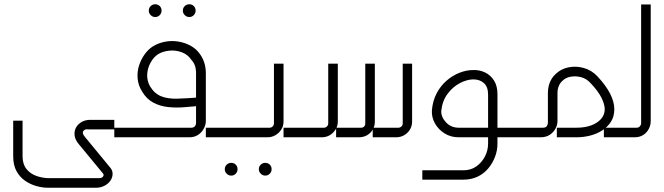

<svg xmlns="http://www.w3.org/2000/svg" viewBox="-20 -645 3119 902"><path d="M205 237Q179 237 150.5 229Q122 221 97 203.5Q72 186 57 158Q42 130 42 89V-78H86V89Q86 126 104 148.5Q122 171 149.5 181Q177 191 207 192H440Q458 193 464 184.5Q470 176 463 169L350 32Q333 12 330.5 -8.5Q328 -29 337 -45.5Q346 -62 363.5 -72Q381 -82 404 -82H517V-37H395Q380 -40 372 -30Q364 -20 378 -3L495 139Q509 154 509 171Q509 188 499.5 202.5Q490 217 473 226.5Q456 236 435 237Z M709 -565Q697 -565 688 -574Q679 -583 679 -595Q679 -608 688 -616.5Q697 -625 709 -625Q722 -625 730.5 -616.5Q739 -608 739 -595Q739 -583 730.5 -574Q722 -565 709 -565ZM869 -565Q857 -565 848 -574Q839 -583 839 -595Q839 -608 848 -616.5Q857 -625 869 -625Q882 -625 890.5 -616.5Q899 -608 899 -595Q899 -583 890.5 -574Q882 -565 869 -565Z M517 0V-45H876Q889 -44 895.5 -52Q902 -60 901 -70V-301Q901 -323 895 -338.5Q889 -354 878 -365Q862 -389 834 -399.5Q806 -410 775.5 -407Q745 -404 722 -390Q702 -377 687.5 -351Q673 -325 671.5 -295.5Q670 -266 685 -239Q706 -205 737.5 -192.5Q769 -180 815 -181.5Q861 -183 923 -188V-148Q886 -145 847.5 -141.5Q809 -138 770.5 -142Q732 -146 700 -163Q668 -180 647 -216Q629 -245 626.5 -276.5Q624 -308 633 -336.5Q642 -365 659 -389Q676 -413 698 -427Q722 -442 753 -448.5Q784 -455 816.5 -450Q849 -445 877.5 -429Q906 -413 924 -384Q935 -367 941 -346Q947 -325 947 -301V-77Q947 -58 937 -40Q927 -22 910 -11Q893 0 869 0Z M1066 180Q1054 180 1045 171Q1036 162 1036 150Q1036 137 1045 128.5Q1054 120 1066 120Q1079 120 1087.5 128.5Q1096 137 1096 150Q1096 162 1087.5 171Q1079 180 1066 180ZM1226 180Q1214 180 1205 171Q1196 162 1196 150Q1196 137 1205 128.5Q1214 120 1226 120Q1239 120 1247.5 128.5Q1256 137 1256 150Q1256 162 1247.5 171Q1239 180 1226 180Z M947 0V-45H1242Q1254 -44 1260.5 -50.5Q1267 -57 1267 -67V-346H1312V-74Q1312 -53 1301.5 -36.5Q1291 -20 1274 -10Q1257 0 1236 0Z M1312 0V-45H1498Q1509 -44 1516 -51Q1523 -58 1522 -68V-346H1567V-74Q1567 -53 1556.5 -36.5Q1546 -20 1529.5 -10Q1513 0 1491 0ZM1559 0V-45H1672Q1684 -44 1690.5 -50.5Q1697 -57 1696 -68V-346H1741V-74Q1741 -53 1731 -36Q1721 -19 1704 -9.5Q1687 0 1666 0ZM1731 0V-45H1848Q1859 -44 1866 -51Q1873 -58 1872 -68V-346H1916V-74Q1916 -53 1906 -36.5Q1896 -20 1879 -10Q1862 0 1841 0Z M2281 0V-45H2435V0ZM1964 199V155H2157Q2192 155 2217.5 137Q2243 119 2258 90.5Q2273 62 2273 30V-200Q2273 -237 2253.5 -254.5Q2234 -272 2204 -272Q2174 -272 2140.5 -254.5Q2107 -237 2082.5 -204Q2058 -171 2053 -124Q2052 -95 2075.5 -70Q2099 -45 2135 -45H2294V0H2135Q2098 0 2069 -18Q2040 -36 2023.5 -65Q2007 -94 2009 -127Q2013 -172 2031.5 -207Q2050 -242 2078.5 -266.5Q2107 -291 2139.5 -303.5Q2172 -316 2203 -316Q2233 -317 2259 -304.5Q2285 -292 2301 -266.5Q2317 -241 2317 -203V31Q2317 62 2305.5 92Q2294 122 2273.5 146.5Q2253 171 2223.5 185Q2194 199 2157 199Z M2817 0V-45H2877V0ZM2424 0V-45H2526Q2543 -44 2548.5 -52Q2554 -60 2554 -70V-208Q2554 -235 2563 -257.5Q2572 -280 2589 -296Q2614 -321 2650 -328.5Q2686 -336 2723 -325.5Q2760 -315 2787 -286Q2827 -243 2846.5 -204.5Q2866 -166 2866 -132Q2866 -98 2850.5 -73.5Q2835 -49 2809.5 -32.5Q2784 -16 2752.5 -8Q2721 0 2688 0H2596V-45H2688Q2728 -45 2757.5 -56Q2787 -67 2804 -86.5Q2821 -106 2821 -132Q2821 -154 2806 -185Q2791 -216 2754 -255Q2735 -276 2709.5 -282.5Q2684 -289 2660 -284.5Q2636 -280 2621 -264Q2611 -255 2605 -240.5Q2599 -226 2599 -208V-76Q2599 -58 2589.5 -40.5Q2580 -23 2562.5 -11.5Q2545 0 2519 0Z M2866 0V-45H2968Q2980 -44 2986.5 -52Q2993 -60 2992 -70V-624H3037V-76Q3037 -57 3028 -39.5Q3019 -22 3002 -11Q2985 0 2961 0Z"/></svg>

Font: Mada Light
Style: Regular
Weight: 300
Designer: Khaled Hosny
Version: Version 1.5